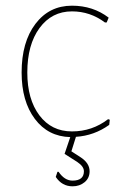

<svg xmlns="http://www.w3.org/2000/svg" viewBox="-20 -477 426 675"><path d="M233 -457Q307 -457 362 -415L355 -398H349Q297 -437 233 -437Q162 -437 119 -378.5Q76 -320 76 -222Q76 -128 118.5 -71.5Q161 -15 233 -15Q304 -15 360 -58L366 -56L364 -38Q311 0 247 4L231 55L262 75Q295 96 295 125Q295 149 277.5 163.5Q260 178 235 178Q198 178 176 145L182 127H186Q207 158 235 158Q275 158 275 125Q275 108 251 92L207 64L227 5Q149 3 102.5 -59Q56 -121 56 -222Q56 -329 104.5 -393Q153 -457 233 -457Z"/></svg>

Font: Alegreya Sans Thin
Style: Regular
Weight: 100
Designer: Juan Pablo del Peral
Foundry: Huerta Tipografica
Version: Version 2.007